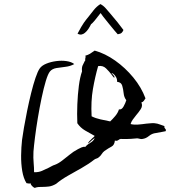

<svg xmlns="http://www.w3.org/2000/svg" viewBox="-20 -918 840 941"><path d="M792 -275Q788 -274 771.5 -271Q755 -268 744 -266Q725 -264 710 -251.5Q695 -239 678 -237Q674 -236 668.5 -237Q663 -238 659 -239Q654 -240 653 -240H652Q644 -239 622 -237.5Q600 -236 571 -237Q567 -236 565 -235Q563 -234 561 -232Q558 -230 554.5 -228.5Q551 -227 543 -229Q541 -207 526.5 -199.5Q512 -192 492 -178Q484 -172 478.5 -163Q473 -154 464 -147Q460 -143 453 -141Q446 -139 441 -135Q416 -115 381.5 -95.5Q347 -76 313.5 -57Q280 -38 255 -17Q236 -6 220 -4Q204 -2 190 -2Q180 -2 170 -1.5Q160 -1 150 3Q143 0 136.5 -7Q130 -14 130 -20Q126 -18 121.5 -18.5Q117 -19 112 -20Q111 -20 110 -20Q95 -44 89 -80Q83 -116 83.5 -156Q84 -196 88 -232Q91 -255 97.5 -293Q104 -331 113 -375Q122 -419 132.5 -461.5Q143 -504 154 -536.5Q165 -569 175 -583Q185 -597 207 -606Q229 -615 255.5 -618.5Q282 -622 306 -618.5Q330 -615 344 -604Q324 -593 300.5 -590.5Q277 -588 256.5 -584.5Q236 -581 225 -568Q215 -556 204.5 -521Q194 -486 184 -438.5Q174 -391 165.5 -340Q157 -289 151.5 -245Q146 -201 144 -175Q143 -159 143.5 -145Q144 -131 145 -118Q146 -107 146.5 -96.5Q147 -86 147 -74Q168 -73 185.5 -80.5Q203 -88 219 -96Q227 -100 234 -104Q241 -108 248 -110Q265 -116 284 -130.5Q303 -145 322 -160.5Q341 -176 357 -184Q358 -185 362 -187Q369 -191 379.5 -195.5Q390 -200 398 -198Q408 -210 422.5 -218Q437 -226 444 -240Q443 -242 430.5 -231Q418 -220 413 -215Q410 -217 417 -225Q424 -233 432 -240Q437 -244 440 -247Q443 -250 444 -252Q420 -265 397 -278.5Q374 -292 359 -314Q357 -359 359 -407Q361 -455 366.5 -497.5Q372 -540 382 -568Q380 -586 384.5 -596.5Q389 -607 395 -618Q397 -621 398 -622Q397 -626 398 -632Q399 -635 399.5 -638Q400 -641 398 -645Q412 -649 421 -654.5Q430 -660 444 -670Q495 -656 544.5 -621Q594 -586 633.5 -538Q673 -490 693 -436Q689 -430 685 -424Q681 -418 673 -416Q680 -399 670 -383.5Q660 -368 647 -353Q638 -342 630.5 -331.5Q623 -321 620 -310Q636 -306 656.5 -307.5Q677 -309 697 -312Q710 -313 720.5 -314Q731 -315 738 -314Q751 -313 765 -307.5Q779 -302 786 -300Q785 -295 786 -292.5Q787 -290 789 -288Q791 -286 792.5 -283.5Q794 -281 792 -275ZM599 -427Q588 -441 586 -461Q584 -481 579 -498Q574 -515 554 -517Q555 -533 544.5 -546.5Q534 -560 526 -560Q526 -560 531 -555Q536 -550 539.5 -544.5Q543 -539 539 -537Q536 -540 533 -544Q530 -548 527 -552Q515 -568 499.5 -583Q484 -598 461 -594Q446 -542 435.5 -482Q425 -422 429 -348Q449 -338 472.5 -333Q496 -328 520 -323Q531 -333 544.5 -349Q558 -365 563 -382Q576 -379 585.5 -396Q595 -413 599 -427ZM585 -771Q582 -763 576.5 -757.5Q571 -752 557 -750Q553 -754 540.5 -769Q528 -784 513 -802.5Q498 -821 486.5 -835.5Q475 -850 473 -854Q437 -806 426 -799Q422 -790 414 -777.5Q406 -765 396 -757Q389 -751 380 -749Q371 -747 360 -753Q380 -791 391 -806.5Q402 -822 413 -835Q424 -849 438.5 -867.5Q453 -886 472 -898Q486 -891 498 -877.5Q510 -864 520 -852Q539 -830 555.5 -809.5Q572 -789 585 -771Z"/></svg>

Font: Yuji Boku
Style: Regular
Weight: 400
Designer: Kataoka Yuji
Foundry: Kinuta Font Factory
Version: Version 3.002